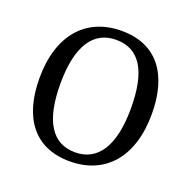

<svg xmlns="http://www.w3.org/2000/svg" viewBox="-108 -685 800 801"><g transform="rotate(20 291.5 -284.0)"><path d="M282 9C438 9 537 -101 537 -293C537 -469 458 -577 301 -577C146 -577 45 -469 45 -275C45 -99 125 9 282 9ZM292 -534C397 -534 447 -450 447 -286C447 -116 389 -34 290 -34C186 -34 135 -120 135 -283C135 -453 193 -534 292 -534Z"/></g></svg>

Font: Yrsa
Style: Regular
Weight: 400
Designer: Anna Giedrys (Yrsa+Rasa design), David Brezina (Yrsa art-direction, Rasa art-direction, design)
Foundry: Rosetta Type Foundry
Version: Version 1.001;PS 1.1;hotconv 1.0.88;makeotf.lib2.5.647800